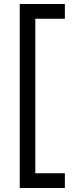

<svg xmlns="http://www.w3.org/2000/svg" viewBox="-20 -770 385 962"><path d="M79 -750H305V-676H157V98H305V172H79Z"/></svg>

Font: NT Somic
Style: Regular
Weight: 400
Designer: Ravid Balaliev — lead type designer, mastering
Michael Voronin — secret advisor, marketing
Ivan Kovalenko — best boy
Foundry: NT Type
Version: Version 0.7